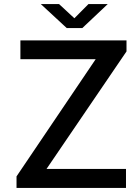

<svg xmlns="http://www.w3.org/2000/svg" viewBox="-20 -921 686 941"><path d="M61 0V-56.5L449 -631H80V-723H600V-669L208 -93H597.5V0ZM307 -783.5 180 -901H269.5L344.5 -831.5L413.5 -901H508L383.5 -783.5Z"/></svg>

Font: Public Sans Thin Medium
Style: Regular
Weight: 500
Version: Version 2.001